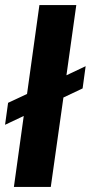

<svg xmlns="http://www.w3.org/2000/svg" viewBox="-40 -740 359 760"><path d="M287 -390 211 -354 161 0H15L54 -281L-20 -246L-8 -333L67 -368L116 -720H262L223 -442L299 -478Z"/></svg>

Font: Chivo
Style: Bold Italic
Weight: 700
Italic angle: -8.05°
Designer: Hector Gatti
Foundry: Omnibus-Type
Version: Version 1.007